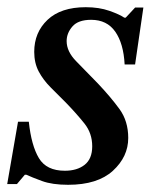

<svg xmlns="http://www.w3.org/2000/svg" viewBox="-22 -500 426 533"><path d="M167 13Q123 13 94.5 2.5Q66 -8 51 -15H47L25 11H-2L28 -162H58Q65 -96 86 -61Q107 -26 158 -26Q192 -26 213 -42.5Q234 -59 234 -94Q234 -130 212.5 -157Q191 -184 161 -215Q139 -237 118.5 -257.5Q98 -278 85.5 -301.5Q73 -325 73 -356Q73 -410 110 -445Q147 -480 216 -480Q253 -480 281.5 -470Q310 -460 323 -451H327L353 -479H376L353 -321H324Q321 -379 298 -412Q275 -445 231 -445Q195 -445 179 -426.5Q163 -408 163 -386Q163 -357 189.5 -330Q216 -303 250 -268Q285 -231 309.5 -197.5Q334 -164 334 -117Q334 -65 291.5 -26Q249 13 167 13Z"/></svg>

Font: STIX Two Text Medium
Style: Italic
Weight: 500
Italic angle: -12°
Designer: Ross Mills, John Hudson & Paul Hanslow, Tiro Typeworks Ltd; with prior portions MicroPress Inc. and Coen Hoffman, Elsevi
Foundry: Tiro Typeworks Ltd
Version: Version 2.13 b171